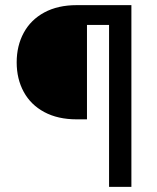

<svg xmlns="http://www.w3.org/2000/svg" viewBox="-20 -727 609 747"><path d="M404.3 -629.9H318.4V-262.7H278.3Q205.1 -262.7 152.3 -291Q99.6 -319.3 72.3 -369.6Q44.9 -419.9 44.9 -484.4Q44.9 -548.8 72.3 -599.4Q99.6 -649.9 152.3 -678.5Q205.1 -707 278.3 -707H491.2V0H404.3Z"/></svg>

Font: Pretendard JP
Style: Regular
Weight: 400
Designer: Base glyphs from Inter by Rasmus Andersson; Hangeul glyphs from Noto Sans CJK(Source Han Sans) by Jang Soo-young and Kan
Foundry: Kil Hyung-jin
Version: Version 1.309